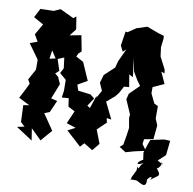

<svg xmlns="http://www.w3.org/2000/svg" viewBox="-97 -848 1131 1124"><g transform="rotate(10 469.0 -285.5)"><path d="M255 -711C228 -724 200 -737 173 -750L135 -733L56 -731L28 -677L87 -644L50 -579L73 -539L29 -523L102 -421L92 -456V-376L57 -312L70 -289L56 -259L24 -197L90 -164L55 -159L59 -59L84 -36L41 -27L139 37L128 -34L190 27L248 -40L184 -134L215 -146L246 -217L209 -226L245 -317L227 -357L207 -374L228 -393L205 -463L159 -453L166 -504L197 -456L243 -475L251 -412L235 -381L274 -348L275 -282L269 -242L310 -245L317 -196L357 -175L324 -99L380 -81L335 -58L424 23L446 -1L498 31L534 -13L503 -93L555 -143L549 -169L577 -165L529 -263L577 -304L595 -327L617 -368L647 -370L635 -444L658 -431L656 -454L643 -542L660 -464L688 -417L709 -388L652 -332L643 -298L680 -213L678 -192L688 -135L682 -91L672 -33L653 -16L692 9L741 -5L808 -20L782 -56L786 -85L840 -95L848 -178L832 -216V-290L809 -301L782 -357V-394L848 -424L817 -492L837 -485L834 -507L797 -579L790 -633L796 -683L795 -701L761 -711L691 -737L629 -717L582 -685L570 -687L557 -602L574 -568L593 -585L557 -508L547 -469L488 -414L474 -366L494 -321L469 -276L468 -287L442 -210L425 -221L457 -269L431 -289L357 -298L346 -332L402 -364L356 -469L311 -493L320 -512L337 -528L319 -621L251 -608L283 -649L271 -724ZM747 161 763 160H782C796 160 850 212 844 145C859 121 879 117 862 144C908 103 931 118 876 55C884 100 931 31 906 27C930 50 924 44 886 24L929 -16L938 -102L903 -104L823 -87L813 -61L796 -8L802 34C759 58 767 77 807 52C779 80 788 104 776 78C771 120 784 80 752 148C755 171 780 143 777 123Z"/></g></svg>

Font: Asimov Aggro
Style: Medium
Weight: 500
Designer: Google
Version: Version 2.000980; 2014